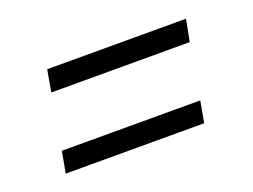

<svg xmlns="http://www.w3.org/2000/svg" viewBox="-51 -466 554 421"><g transform="rotate(-20 226.0 -255.5)"><path d="M74 -319 83 -370H407L397 -319ZM43 -141 52 -191H375L366 -141Z"/></g></svg>

Font: Archivo ExtraCondensed ExtraLight
Style: Italic
Weight: 250
Width: 2
Italic angle: -10°
Designer: Hector Gatti
Foundry: Omnibus-Type
Version: Version 2.001